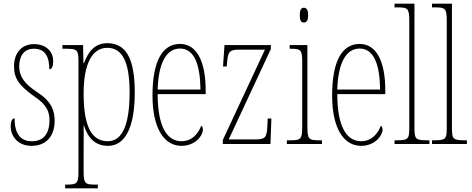

<svg xmlns="http://www.w3.org/2000/svg" viewBox="-20 -780 2556 1040"><path d="M151 10C229 10 276 -41 276 -126C276 -185 256 -234 178 -283C114 -326 84 -365 84 -420C84 -473 107 -516 164 -516C221 -516 247 -478 247 -405C262 -405 268 -421 268 -450C268 -504 226 -541 164 -541C97 -541 56 -493 56 -421C56 -355 83 -317 164 -259C234 -213 248 -174 248 -129C248 -52 213 -15 152 -15C88 -15 59 -60 59 -139C46 -139 38 -125 38 -93C38 -50 70 10 151 10Z M333 240H510V220H499C439 220 433 214 433 144V14C433 -34 434 -77 433 -102H434C455 -35 494 10 565 10C653 10 710 -80 710 -280C710 -469 659 -546 561 -546C493 -546 458 -500 435 -438H432L430 -536H318V-516H333C402 -516 405 -510 405 -441V144C405 214 399 220 338 220H333ZM564 -15C464 -15 433 -120 433 -276C433 -431 478 -521 561 -521C643 -521 682 -444 682 -280C682 -119 649 -15 564 -15Z M963 10C1038 10 1079 -46 1079 -77C1079 -90 1075 -96 1070 -99C1054 -57 1021 -15 963 -15C883 -15 834 -97 834 -270H1094V-291C1094 -445 1047 -542 955 -542C860 -542 806 -450 806 -262C806 -88 867 10 963 10ZM1066 -295H834C838 -431 877 -517 955 -517C1034 -517 1064 -427 1066 -295Z M1187 0H1445L1450 -138H1430L1428 -95C1425 -39 1419 -25 1367 -25H1219L1447 -514V-536H1196L1188 -420H1208L1210 -442C1215 -497 1221 -511 1273 -511H1415L1187 -22Z M1626 -658C1639 -658 1649 -666 1649 -698C1649 -729 1639 -738 1626 -738C1612 -738 1604 -729 1604 -698C1604 -666 1612 -658 1626 -658ZM1534 0H1724V-20H1711C1651 -20 1645 -26 1645 -96V-536H1549V-516H1555C1613 -516 1617 -508 1617 -437V-96C1617 -26 1611 -20 1550 -20H1534Z M1936 10C2011 10 2052 -46 2052 -77C2052 -90 2048 -96 2043 -99C2027 -57 1994 -15 1936 -15C1856 -15 1807 -97 1807 -270H2067V-291C2067 -445 2020 -542 1928 -542C1833 -542 1779 -450 1779 -262C1779 -88 1840 10 1936 10ZM2039 -295H1807C1811 -431 1850 -517 1928 -517C2007 -517 2037 -427 2039 -295Z M2117 0H2306V-20H2302C2229 -20 2225 -24 2225 -94V-760H2117V-740H2130C2190 -740 2197 -736 2197 -662V-94C2197 -24 2193 -20 2120 -20H2117Z M2320 0H2509V-20H2505C2432 -20 2428 -24 2428 -94V-760H2320V-740H2333C2393 -740 2400 -736 2400 -662V-94C2400 -24 2396 -20 2323 -20H2320Z"/></svg>

Font: Noto Serif Devanagari ExtraCondensed Thin
Style: Regular
Weight: 100
Width: 2
Designer: Universal Thirst, Indian Type Foundry and the Monotype Design Team
Foundry: Monotype Imaging Inc.
Version: Version 2.004